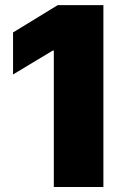

<svg xmlns="http://www.w3.org/2000/svg" viewBox="-20 -748 469 768"><path d="M393.6 -727.5V0H195.3V-545.9H191.4L32.2 -450.2V-618.2L210.9 -727.5Z"/></svg>

Font: Inter Tight Black
Style: Regular
Weight: 900
Designer: Rasmus Andersson
Foundry: rsms
Version: Version 3.004; ttfautohint (v1.8.4.7-5d5b)